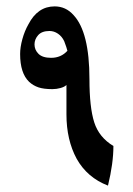

<svg xmlns="http://www.w3.org/2000/svg" viewBox="-20 -581 415 601"><path d="M318 0Q253 -25 220 -84Q188 -143 188 -223V-315Q182 -309 169.5 -305.5Q157 -302 144 -302Q117 -302 100.5 -307.5Q84 -313 71 -325Q43 -352 43 -412Q43 -433 50 -458.5Q57 -484 69 -505Q98 -561 151 -561Q186 -561 210 -534Q260 -481 260 -333Q260 -245 275 -198Q290 -151 335 -124Q335 -70 318 0ZM181 -452Q174 -467 161.5 -475.5Q149 -484 135 -484Q111 -484 99.5 -471Q88 -458 88 -442Q88 -425 100.5 -412.5Q113 -400 140 -400Q171 -400 191 -422Q190 -426 187.5 -434Q185 -442 181 -452Z"/></svg>

Font: Mirza SemiBold
Style: Regular
Weight: 600
Designer: Arabic design by Kourosh Beigpour, Latin design by Eduardo Tunni, engineering by Lasse Fister
Version: Version 1.0010g